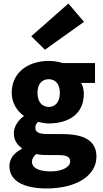

<svg xmlns="http://www.w3.org/2000/svg" viewBox="-20 -852 578 1081"><path d="M241 209C414 209 523 135 523 30C523 -60 454 -97 331 -97H252C199 -97 179 -108 179 -132C179 -148 184 -156 195 -166C217 -160 237 -157 254 -157C364 -157 452 -208 452 -324C452 -348 445 -371 437 -385H515V-497H332C309 -505 282 -509 254 -509C146 -509 46 -450 46 -329C46 -271 78 -225 113 -201V-197C81 -174 58 -138 58 -103C58 -62 77 -36 103 -18V-14C57 10 33 43 33 84C33 173 126 209 241 209ZM254 -250C218 -250 191 -277 191 -329C191 -380 217 -406 254 -406C291 -406 317 -380 317 -329C317 -277 291 -250 254 -250ZM266 113C202 113 160 95 160 59C160 43 168 29 184 15C199 19 218 21 254 21H302C349 21 375 27 375 57C375 89 329 113 266 113ZM233 -572 453 -729 365 -832 156 -648Z"/></svg>

Font: Source Sans Pro
Style: Bold
Weight: 700
Designer: Paul D. Hunt
Foundry: Adobe Systems Incorporated
Version: Version 3.006;hotconv 1.0.111;makeotfexe 2.5.65597